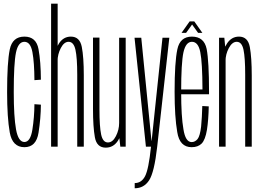

<svg xmlns="http://www.w3.org/2000/svg" viewBox="-20 -805 1428 1054"><path d="M114 3Q179 3 191.5 -76.5Q204 -156 204.5 -230.5L169 -233Q168.5 -161.5 157.8 -93.5Q147 -25.5 114 -25.5Q80.5 -25.5 68 -94.8Q55.5 -164 55.5 -299.5Q55.5 -458 67.8 -516.8Q80 -575.5 114 -575.5Q147.5 -575.5 158 -518.5Q168.5 -461.5 169 -365L204.5 -367.5Q204 -466 191.5 -535Q179 -604 114 -604Q48 -604 33.5 -533.2Q19 -462.5 19 -299.5Q19 -159.5 33.5 -78.2Q48 3 114 3Z M260.5 0H296.5V-785H260.5ZM404 0H440V-391.5Q440 -491 429 -547.5Q418 -604 369 -604Q328.5 -604 304.2 -567.2Q280 -530.5 280 -486L296 -469Q296 -507 313.8 -541.2Q331.5 -575.5 356.5 -575.5Q384.5 -575.5 394.2 -531.8Q404 -488 404 -394.5Z M640.5 0H670V-598H634V-57.5ZM526 -598.5H490.5V-206.5Q490.5 -108.5 500.8 -51.5Q511 5.5 560.5 5.5Q602 5.5 626.8 -31.5Q651.5 -68.5 651.5 -112.5L634 -130Q634 -92 616.2 -57.5Q598.5 -23 572.5 -23Q544.5 -23 535.2 -66.8Q526 -110.5 526 -203.5Z M781 0H843L909.5 -598H872L812.5 -32.5H811.5L755.5 -598H718.5ZM719.5 228.5Q770 228.5 798.5 185Q827 141.5 843 0H809Q796 125 776.2 162.5Q756.5 200 719.5 200Z M1032 3V-25Q998 -25 987 -95.5Q974.5 -165 974.5 -301Q974.5 -460 987 -517.5Q1000 -575.5 1033.5 -575.5Q1068.5 -575.5 1079.5 -518.5Q1091 -462.5 1091.5 -314H969V-287.5H1127.5Q1127.5 -295 1127.5 -301Q1127.5 -467 1114.5 -536Q1100.5 -604 1033.5 -604Q968 -604 953.5 -534Q938.5 -463.5 938.5 -301Q938.5 -163.5 953 -80Q966 3 1032 3ZM1032 -25V3Q1067 3 1087 -17Q1107 -37.5 1116 -92Q1124.5 -146.5 1126 -221L1090.5 -223Q1089 -162 1084 -110Q1078 -58.5 1064.5 -41.5Q1050.5 -25 1032 -25ZM976.5 -624.5H1001.5L1034.5 -670.5L1067.5 -624.5H1091L1046.5 -687.5H1021Z M1182.5 0H1218.5V-524.5L1211.5 -598H1182.5ZM1326 0H1362V-390Q1362 -489 1351.5 -546.5Q1341 -604 1292 -604Q1251.5 -604 1226.8 -567.2Q1202 -530.5 1202 -486L1218 -469Q1218 -507 1236.2 -541.2Q1254.5 -575.5 1279.5 -575.5Q1307.5 -575.5 1316.8 -531.8Q1326 -488 1326 -394.5Z"/></svg>

Font: Anybody ExtraCondensed ExtraLight
Style: Regular
Weight: 250
Width: 2
Version: Version 1.113;gftools[0.9.25]